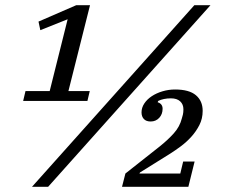

<svg xmlns="http://www.w3.org/2000/svg" viewBox="-20 -718 883 738"><path d="M78 -368H171L240 -644L135 -602L128 -635L273 -698H326L243 -368H325L316 -330H69ZM727 -698H789L165 0H103ZM462 -51 595 -156Q625 -180 648 -205.5Q671 -231 679 -263Q681 -269 683 -277.5Q685 -286 685 -298Q685 -317 672.5 -328.5Q660 -340 637 -340Q623 -340 610.5 -337.5Q598 -335 588 -330L586 -325Q605 -319 605 -300Q605 -279 592 -265Q579 -251 559 -251Q542 -251 533 -260.5Q524 -270 524 -286Q524 -304 534.5 -320Q545 -336 563 -348Q581 -360 604.5 -367Q628 -374 653 -374Q707 -374 733 -352Q759 -330 759 -292Q759 -262 746.5 -237.5Q734 -213 715.5 -192.5Q697 -172 675.5 -156Q654 -140 635 -128L518 -55L516 -51H673L684 -97H728L704 0H449Z"/></svg>

Font: IBM Plex Serif Text
Style: Italic
Weight: 450
Italic angle: -14°
Designer: Mike Abbink, Paul van der Laan, Pieter van Rosmalen
Foundry: Bold Monday
Version: Version 3.001